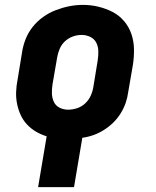

<svg xmlns="http://www.w3.org/2000/svg" viewBox="-20 -561 640 786"><path d="M136 205 171 -3Q148 -10 127.5 -22Q107 -34 91 -51Q75 -68 65 -89.5Q55 -111 50 -135.5Q45 -160 46 -185Q47 -210 52 -235L70 -345Q74 -373 84.5 -400Q95 -427 113.5 -450.5Q132 -474 156.5 -491.5Q181 -509 208.5 -519.5Q236 -530 263.5 -535.5Q291 -541 320 -541Q352 -541 383 -533.5Q414 -526 441 -512Q468 -498 488 -474.5Q508 -451 518 -421.5Q528 -392 528.5 -359.5Q529 -327 524 -295L505 -185Q502 -162 494.5 -140Q487 -118 474 -97Q461 -76 443.5 -59Q426 -42 405.5 -29Q385 -16 362.5 -8Q340 0 317 3L283 205ZM259 -112Q277 -112 295.5 -118Q314 -124 328.5 -137.5Q343 -151 351 -168.5Q359 -186 362 -204L380 -314Q383 -333 382.5 -352Q382 -371 374 -386.5Q366 -402 349.5 -410Q333 -418 314 -418Q296 -418 278 -411.5Q260 -405 246 -392Q232 -379 224.5 -361.5Q217 -344 214 -326L195 -216Q192 -197 192.5 -178.5Q193 -160 200.5 -144Q208 -128 224 -120Q240 -112 259 -112Z"/></svg>

Font: Iosevka Curly HvExObl
Style: Regular
Weight: 900
Width: 7
Italic angle: -9°
Monospace: yes
Designer: Belleve Invis
Foundry: Belleve Invis
Version: Version 11.1.0; ttfautohint (v1.8.3)